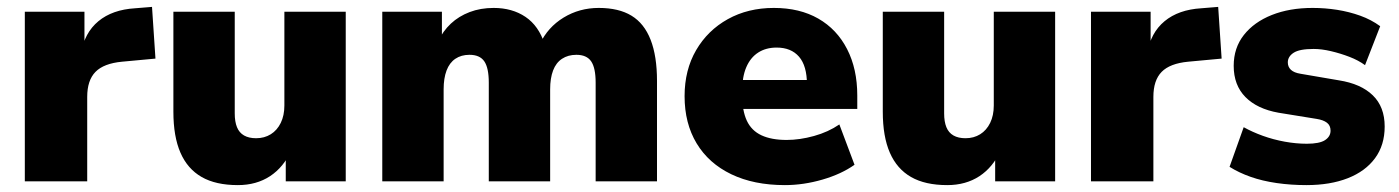

<svg xmlns="http://www.w3.org/2000/svg" viewBox="-20 -526 4058 557"><path d="M52 0V-492H225V-371H215Q225 -431 265.5 -464.5Q306 -498 372 -502L421 -506L431 -356L334 -347Q281 -342 257 -317.5Q233 -293 233 -245V0Z M670 11Q606 11 565 -12.5Q524 -36 503.5 -83Q483 -130 483 -202V-492H661V-197Q661 -173 667.5 -157Q674 -141 688 -133Q702 -125 723 -125Q747 -125 765.5 -136.5Q784 -148 794.5 -169.5Q805 -191 805 -220V-492H983V0H809V-90H825Q803 -41 763.5 -15Q724 11 670 11Z M1089 0V-492H1262V-406H1251Q1265 -436 1288 -457.5Q1311 -479 1342.5 -491Q1374 -503 1412 -503Q1466 -503 1504.5 -477Q1543 -451 1560 -398H1546Q1569 -447 1615 -475Q1661 -503 1717 -503Q1775 -503 1812 -480.5Q1849 -458 1867.5 -410.5Q1886 -363 1886 -291V0H1708V-286Q1708 -329 1695 -348Q1682 -367 1652 -367Q1628 -367 1610.5 -355.5Q1593 -344 1584.5 -321.5Q1576 -299 1576 -267V0H1398V-286Q1398 -329 1385 -348Q1372 -367 1342 -367Q1318 -367 1301 -355.5Q1284 -344 1275.5 -321.5Q1267 -299 1267 -267V0Z M2257 11Q2167 11 2101.5 -20.5Q2036 -52 2001 -110Q1966 -168 1966 -247Q1966 -323 1999.5 -380.5Q2033 -438 2091.5 -470.5Q2150 -503 2225 -503Q2300 -503 2354 -472Q2408 -441 2437.5 -383.5Q2467 -326 2467 -249V-210H2115V-294H2337L2321 -281Q2321 -335 2298 -361.5Q2275 -388 2233 -388Q2202 -388 2179.5 -373.5Q2157 -359 2145 -331Q2133 -303 2133 -261V-252Q2133 -205 2146.5 -176Q2160 -147 2189 -133.5Q2218 -120 2262 -120Q2300 -120 2341.5 -131.5Q2383 -143 2415 -165L2459 -48Q2421 -21 2366 -5Q2311 11 2257 11Z M2728 11Q2664 11 2623 -12.5Q2582 -36 2561.5 -83Q2541 -130 2541 -202V-492H2719V-197Q2719 -173 2725.5 -157Q2732 -141 2746 -133Q2760 -125 2781 -125Q2805 -125 2823.5 -136.5Q2842 -148 2852.5 -169.5Q2863 -191 2863 -220V-492H3041V0H2867V-90H2883Q2861 -41 2821.5 -15Q2782 11 2728 11Z M3145 0V-492H3318V-371H3308Q3318 -431 3358.5 -464.5Q3399 -498 3465 -502L3514 -506L3524 -356L3427 -347Q3374 -342 3350 -317.5Q3326 -293 3326 -245V0Z M3770 11Q3725 11 3683.5 5Q3642 -1 3608 -13Q3574 -25 3547 -42L3588 -157Q3613 -143 3643.5 -132Q3674 -121 3707 -115Q3740 -109 3771 -109Q3808 -109 3824 -119.5Q3840 -130 3840 -147Q3840 -162 3829.5 -170Q3819 -178 3800 -181L3689 -199Q3627 -210 3593 -244.5Q3559 -279 3559 -335Q3559 -387 3588.5 -424.5Q3618 -462 3669.5 -482.5Q3721 -503 3788 -503Q3824 -503 3859 -497.5Q3894 -492 3926 -480.5Q3958 -469 3984 -450L3940 -337Q3921 -351 3895 -361Q3869 -371 3841.5 -377.5Q3814 -384 3791 -384Q3750 -384 3733 -373Q3716 -362 3716 -345Q3716 -332 3725 -323.5Q3734 -315 3753 -312L3864 -293Q3928 -283 3962.5 -249.5Q3997 -216 3997 -159Q3997 -105 3969 -67Q3941 -29 3890 -9Q3839 11 3770 11Z"/></svg>

Font: Nunito Sans 12pt ExtraLight Black
Style: Regular
Weight: 900
Version: Version 3.101;gftools[0.9.27]